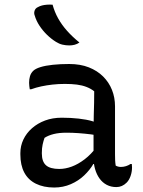

<svg xmlns="http://www.w3.org/2000/svg" viewBox="-20 -828 640 858"><path d="M494 -353Q494 -326 494 -299.5Q494 -273 494 -246Q494 -219 494 -192.5Q494 -166 494 -139Q494 -124 494.5 -112.5Q495 -101 497 -88Q502 -85 508 -83.5Q514 -82 520 -82Q532 -82 543 -85.5Q554 -89 563 -95H569Q569 -91 569.5 -88Q570 -85 570 -80Q570 -60 563.5 -41.5Q557 -23 546 -12Q536 -2 524.5 3Q513 8 500 8Q476 8 457 -2Q438 -12 425 -30Q412 -48 405 -72Q398 -96 398 -122Q398 -153 398 -186Q398 -219 398 -243Q398 -282 399 -312Q400 -342 400.5 -368Q401 -394 401 -420Q386 -432 366.5 -439.5Q347 -447 323.5 -450Q300 -453 270 -453Q241 -453 214.5 -450Q188 -447 164.5 -442Q141 -437 119 -429H113Q112 -435 111 -443Q110 -451 110 -458Q110 -474 114 -487.5Q118 -501 128 -511Q138 -521 160.5 -528Q183 -535 216 -538.5Q249 -542 289 -542Q339 -542 377 -527Q415 -512 441 -486Q467 -460 480.5 -426Q494 -392 494 -353ZM167 -142Q167 -106 185.5 -89.5Q204 -73 245 -73Q272 -73 300.5 -83.5Q329 -94 358 -116Q387 -138 414 -174L413 -95H397Q382 -69 356.5 -44.5Q331 -20 296.5 -5Q262 10 222 10Q175 10 140.5 -7Q106 -24 88.5 -57Q71 -90 71 -138V-144Q71 -176 84.5 -204.5Q98 -233 123 -255Q148 -277 181.5 -289.5Q215 -302 256 -302Q296 -302 331.5 -298Q367 -294 392.5 -286.5Q418 -279 428 -272Q434 -267 437 -259.5Q440 -252 441.5 -242Q443 -232 443 -217Q415 -224 387 -227.5Q359 -231 331.5 -233Q304 -235 277 -235Q244 -235 220 -229Q196 -223 179 -212Q174 -198 170.5 -182Q167 -166 167 -145ZM215 -807Q224 -774 240 -745.5Q256 -717 279.5 -690.5Q303 -664 335 -638Q325 -631 313.5 -628Q302 -625 290 -625Q274 -625 259 -628.5Q244 -632 230 -641Q209 -654 190 -672.5Q171 -691 156.5 -713Q142 -735 135 -759Q131 -769 134.5 -780Q138 -791 149 -796Q158 -801 167.5 -803.5Q177 -806 189.5 -807Q202 -808 215 -807Z"/></svg>

Font: Recursive Casual
Style: Regular
Weight: 400
Version: Version 1.047